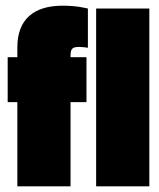

<svg xmlns="http://www.w3.org/2000/svg" viewBox="-20 -655 559 675"><path d="M7 -296H41V0H228V-296H284V-454H228V-458C228 -486 235 -490 261 -490C270 -490 284 -488 289 -487V-625C278 -627 251 -635 200 -635C99 -635 41 -587 41 -489V-454H7ZM505 0V-625H318V0Z"/></svg>

Font: Blinker Headline
Style: Regular
Weight: 900
Width: 4
Designer: Juergen Huber
Foundry: supertype
Version: Version 1.015;PS 1.15;hotconv 1.0.88;makeotf.lib2.5.647800